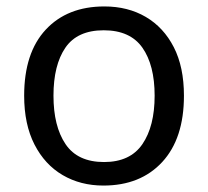

<svg xmlns="http://www.w3.org/2000/svg" viewBox="-20 -566 645 596"><path d="M551 -269Q551 -136 483.5 -63Q416 10 301 10Q230 10 174.5 -22.5Q119 -55 87 -117.5Q55 -180 55 -269Q55 -402 122 -474Q189 -546 304 -546Q377 -546 432.5 -513.5Q488 -481 519.5 -419.5Q551 -358 551 -269ZM146 -269Q146 -174 183.5 -118.5Q221 -63 303 -63Q384 -63 422 -118.5Q460 -174 460 -269Q460 -364 422 -418Q384 -472 302 -472Q220 -472 183 -418Q146 -364 146 -269Z"/></svg>

Font: Noto Sans Hanunoo
Style: Regular
Weight: 400
Designer: Monotype Design Team
Foundry: Monotype Imaging Inc.
Version: Version 2.003; ttfautohint (v1.8.4.7-5d5b)